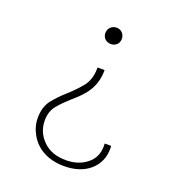

<svg xmlns="http://www.w3.org/2000/svg" viewBox="-120 -677 754 829"><g transform="rotate(20 257.5 -263.0)"><path d="M313 -544.9C313 -565.9 298.3 -583 275.4 -583C253.4 -583 237.3 -565.9 237.3 -544.9C237.3 -523.9 253.4 -507.8 275.4 -507.8C298.3 -507.8 313 -523.9 313 -544.9ZM256.8 -393.1C256.8 -356.4 248 -327.1 230.5 -305.2C212.4 -283.2 192.9 -262.7 171.4 -243.7C150.4 -225.6 131.3 -205.6 114.3 -184.6C97.2 -163.1 88.4 -135.3 88.4 -100.6C88.4 -74.7 95.2 -49.3 108.9 -25.4C135.7 22.9 189 56.6 265.6 56.6C314 56.6 353.5 43.9 383.3 18.6C413.1 -7.3 428.2 -41 428.2 -83.5C428.2 -88.9 428.2 -92.8 427.7 -95.2H397.9C398.4 -91.3 398.4 -87.4 398.4 -84C398.4 -48.3 385.3 -20.5 359.4 -0.5C333.5 20 301.8 29.8 264.2 29.8C219.7 29.8 185.1 17.1 159.2 -8.8C133.3 -34.2 120.6 -64.9 120.6 -101.1C120.6 -128.9 128.4 -152.3 144 -170.9C159.2 -189 176.8 -206.5 195.8 -223.6C241.2 -263.2 289.1 -305.7 289.1 -393.1Z"/></g></svg>

Font: Estedad Thin
Style: Regular
Weight: 100
Designer: Amin Abedi
Version: Version 7.3